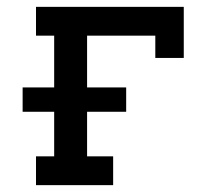

<svg xmlns="http://www.w3.org/2000/svg" viewBox="-20 -540 640 560"><path d="M85 0V-84H138V-214H46V-285H138V-436H85V-520H516V-371H433V-436H234V-285H348V-214H234V-84H310V0Z"/></svg>

Font: Iosevka HT Medium Extended
Style: Regular
Weight: 500
Width: 7
Monospace: yes
Designer: Belleve Invis
Foundry: Belleve Invis
Version: Version 32.3.0; ttfautohint (v1.8.4)